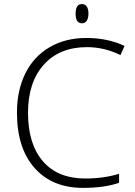

<svg xmlns="http://www.w3.org/2000/svg" viewBox="-20 -910 661 940"><path d="M405.8 -679.2Q271.5 -679.2 194.3 -593.3Q117.2 -507.3 117.2 -357.9Q117.2 -205.1 189.9 -120.6Q262.7 -36.1 397.9 -36.1Q487.8 -36.1 563 -59.1V-15.1Q492.2 9.8 386.2 9.8Q235.8 9.8 149.4 -87.4Q63 -184.6 63 -358.9Q63 -467.8 104.2 -550.8Q145.5 -633.8 222.9 -679Q300.3 -724.1 402.8 -724.1Q507.3 -724.1 589.8 -685.1L569.8 -640.1Q491.7 -679.2 405.8 -679.2ZM350.1 -843.3Q350.1 -890.1 381.3 -890.1Q396.5 -890.1 404.8 -877.9Q413.1 -865.7 413.1 -843.3Q413.1 -821.3 404.8 -808.6Q396.5 -795.9 381.3 -795.9Q350.1 -795.9 350.1 -843.3Z"/></svg>

Font: JBL Sans
Style: Light
Weight: 300
Version: Version 1.10